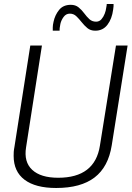

<svg xmlns="http://www.w3.org/2000/svg" viewBox="-20 -927 656 957"><path d="M260 10Q157 10 102.5 -31Q48 -72 48 -150Q48 -161 48.5 -170Q49 -179 52 -195L131 -700H189L110 -193Q98 -120 140.5 -80.5Q183 -41 270 -41Q453 -41 478 -201L558 -700H616L537 -203Q520 -95 451.5 -42.5Q383 10 260 10ZM243 -774Q243 -780 243 -791Q243 -802 247 -819Q254 -852 274.5 -877.5Q295 -903 333 -903Q356 -903 371.5 -890.5Q387 -878 399.5 -861Q412 -844 425.5 -831.5Q439 -819 459 -819Q475 -819 485.5 -831Q496 -843 502 -859Q508 -875 509 -886Q511 -896 511.5 -900Q512 -904 512 -907H546Q546 -902 546 -896Q546 -890 544 -879Q538 -833 515.5 -803.5Q493 -774 455 -774Q431 -774 415.5 -787Q400 -800 387 -816.5Q374 -833 360.5 -846Q347 -859 328 -859Q309 -859 297 -842.5Q285 -826 281 -808Q278 -794 277.5 -787Q277 -780 277 -774Z"/></svg>

Font: Georama Light
Style: Italic
Weight: 300
Italic angle: -9°
Designer: Jean-Baptiste Levee
Foundry: Production Type
Version: Version 1.001